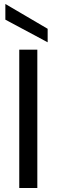

<svg xmlns="http://www.w3.org/2000/svg" viewBox="-20 -947 286 967"><path d="M168 -697V0H77V-697ZM220 -802V-734L7 -848V-927Z"/></svg>

Font: MSTAGE
Style: Regular
Weight: 400
Designer: Ninad Kale (Devanagari), Jonny Pinhorn (Latin)
Foundry: Indian Type Foundry
Version: 4.004